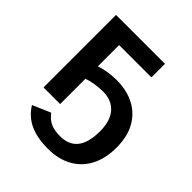

<svg xmlns="http://www.w3.org/2000/svg" viewBox="-203 -654 989 989"><g transform="rotate(45 291.0 -160.0)"><path d="M554.7 -47.4Q554.7 32.7 524.9 89.6Q495.1 146.5 439.9 177Q384.8 207.5 308.6 207.5Q228 207.5 175.3 182.4Q122.6 157.2 91.3 106L189.5 64Q211.4 93.3 238.5 105.5Q265.6 117.7 306.6 117.7Q370.1 117.7 402.6 77.4Q435.1 37.1 435.1 -45.9Q435.1 -121.6 399.9 -161.9Q364.7 -202.1 300.8 -202.1Q270.5 -202.1 239.5 -196.8Q208.5 -191.4 190.4 -184.1V0H69.3V-528.3H425.8V-429.7H190.4V-274.9Q246.6 -293.5 309.6 -293.5Q383.8 -293.5 438.7 -264.6Q493.7 -235.8 524.2 -180.9Q554.7 -126 554.7 -47.4Z"/></g></svg>

Font: Arimo SemiBold
Style: Regular
Weight: 600
Designer: Steve Matteson
Foundry: Monotype Imaging Inc.
Version: Version 1.33